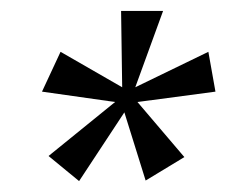

<svg xmlns="http://www.w3.org/2000/svg" viewBox="-20 -760 415 352"><path d="M69 -474 191 -573 57 -592 91 -665 204 -600 202 -740H279L228 -600L362 -665L375 -592L232 -573L318 -472L247 -429L208 -554L125 -428Z"/></svg>

Font: Spectral
Style: Bold Italic
Weight: 700
Italic angle: -10°
Designer: Jean-Baptiste Levee
Foundry: Production Type
Version: Version 2.001